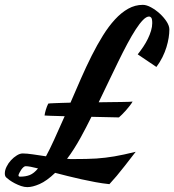

<svg xmlns="http://www.w3.org/2000/svg" viewBox="-136 -726 715 788"><path d="M408.2 -309.1Q403.8 -301.3 396.2 -291.5Q388.7 -281.7 380.6 -272.7Q372.6 -263.7 364.7 -255.9Q356.9 -248 352.1 -244.1L239.3 -246.6Q228 -224.1 217 -202.6Q206.1 -181.2 194.8 -161.1Q167 -110.8 139.2 -74.2Q146.5 -73.2 153.3 -73.2Q160.2 -73.2 167 -73.2Q194.8 -73.2 217.3 -73.7Q239.7 -74.2 259.3 -75.4Q278.8 -76.7 296.6 -78.9Q314.5 -81.1 333.3 -84.2Q352.1 -87.4 373.3 -92Q394.5 -96.7 420.9 -103Q396 -70.3 376.5 -45.7Q356.9 -21 342.8 -3.9Q326.2 15.6 313 29.8Q284.7 26.9 255.6 21.5Q226.6 16.1 198 9.8Q169.4 3.4 142.1 -3.4Q114.7 -10.3 90.3 -16.6Q55.7 16.6 26.6 29.3Q-2.4 42 -23.9 42Q-36.1 42 -49.6 37.4Q-63 32.7 -75.2 26.4Q-87.4 20 -96.9 13.2Q-106.4 6.3 -110.8 2Q-116.2 -3.4 -116.2 -14.2Q-116.2 -27.3 -109.1 -41.7Q-102.1 -56.2 -91.1 -68.1Q-80.1 -80.1 -67.1 -88.1Q-54.2 -96.2 -43 -96.2Q-25.9 -96.2 -1.2 -92.5Q23.4 -88.9 52.7 -84.5Q67.9 -112.3 86.2 -152.6Q104.5 -192.9 129.4 -249Q112.3 -249.5 97.9 -250Q83.5 -250.5 72.5 -250.7Q61.5 -251 54.9 -251.5Q48.3 -252 46.9 -252Q47.9 -261.2 52 -275.1Q56.2 -289.1 62 -300.8Q63 -301.3 70.3 -301.8Q77.6 -302.2 89.8 -302.7Q102.1 -303.2 118.2 -303.7Q134.3 -304.2 153.3 -304.7Q174.8 -354.5 196.3 -403.6Q217.8 -452.6 240.2 -497.3Q262.7 -542 286.4 -580.1Q310.1 -618.2 335.9 -646.2Q361.8 -674.3 390.1 -690.2Q418.5 -706.1 450.2 -706.1Q465.3 -706.1 484.1 -695.8Q502.9 -685.5 519.5 -670.4Q536.1 -655.3 547.6 -637.7Q559.1 -620.1 559.1 -605Q559.1 -589.4 556.2 -570.8Q553.2 -552.2 547.1 -532.2Q541 -512.2 530.8 -491.5Q520.5 -470.7 505.9 -451.2L429.2 -502.9Q440.9 -517.6 451.9 -533.9Q462.9 -550.3 470.9 -566.9Q479 -583.5 483.9 -599.9Q488.8 -616.2 488.8 -630.9Q488.8 -648.9 484.6 -653.6Q480.5 -658.2 476.1 -658.2Q464.8 -658.2 450.9 -644Q437 -629.9 420.9 -605Q404.8 -580.1 386.7 -546.4Q368.7 -512.7 349.6 -473.6Q330.6 -434.6 310.1 -391.8Q289.6 -349.1 269 -306.2Q295.4 -306.6 319.3 -306.9Q343.3 -307.1 362.1 -307.4Q380.9 -307.6 393.1 -308.1Q405.3 -308.6 408.2 -309.1ZM-53.2 -1Q-30.3 -1 -13.4 -7.8Q3.4 -14.6 20 -34.7Q2.9 -39.1 -9.8 -41.5Q-22.5 -43.9 -30.8 -43.9Q-35.2 -43.9 -40 -39.6Q-44.9 -35.2 -49.1 -29.1Q-53.2 -22.9 -56.4 -16.6Q-59.6 -10.3 -60.1 -6.8Q-60.1 -3.9 -58.8 -2.4Q-57.6 -1 -53.2 -1Z"/></svg>

Font: Yesteryear
Style: Regular
Weight: 400
Designer: Astigmatic (AOETI)
Foundry: Astigmatic (AOETI)
Version: Version 1.000